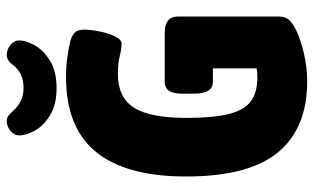

<svg xmlns="http://www.w3.org/2000/svg" viewBox="-201 -723 932 570"><g transform="rotate(-90 265.0 -438.0)"><path d="M309 8Q169 8 97.5 -79Q26 -166 26 -351Q26 -529 98.5 -618.5Q171 -708 321 -708Q354 -708 384 -703.5Q414 -699 429 -695Q448 -689 455 -680Q462 -671 462 -654Q462 -636 457 -610Q452 -584 442.5 -563.5Q433 -543 420 -543Q406 -543 384 -548.5Q362 -554 330 -554Q261 -554 230.5 -506.5Q200 -459 200 -350Q200 -271 211.5 -225Q223 -179 249 -159.5Q275 -140 320 -140Q333 -140 347 -142V-272H307Q272 -272 272 -327V-365Q272 -415 307 -415H453Q501 -415 501 -375V-77Q501 -59 492.5 -48Q484 -37 463 -26Q432 -11 390 -1.5Q348 8 309 8ZM288 -736Q240 -736 208.5 -755Q177 -774 162.5 -800Q148 -826 148 -847Q148 -862 161.5 -873Q175 -884 190 -884Q199 -884 205 -880Q211 -876 220 -866Q248 -834 289 -834Q335 -834 359 -868Q371 -884 387 -884Q403 -884 416.5 -873Q430 -862 430 -847Q430 -827 415.5 -801Q401 -775 369.5 -755.5Q338 -736 288 -736Z"/></g></svg>

Font: Asap Condensed ExtraBold
Style: Regular
Weight: 800
Width: 3
Designer: Pablo Cosgaya
Foundry: Omnibus-Type
Version: Version 3.001; ttfautohint (v1.8.4.7-5d5b)